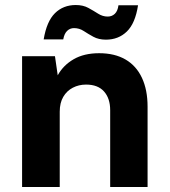

<svg xmlns="http://www.w3.org/2000/svg" viewBox="-20 -745 677 765"><path d="M68 0V-521H199L210 -445Q232 -485 273.5 -509Q315 -533 375 -533Q437 -533 480 -508Q523 -483 545.5 -435Q568 -387 568 -320V0H419V-306Q419 -353 394.5 -380.5Q370 -408 323 -408Q294 -408 270 -395.5Q246 -383 232 -359Q218 -335 218 -300V0ZM402 -587Q373 -587 352 -598.5Q331 -610 313.5 -621.5Q296 -633 275 -633Q259 -633 247.5 -622Q236 -611 232 -588H154Q166 -660 199 -692.5Q232 -725 282 -725Q311 -725 332 -713.5Q353 -702 371 -690.5Q389 -679 409 -679Q426 -679 437.5 -690Q449 -701 452 -724H530Q519 -652 485.5 -619.5Q452 -587 402 -587Z"/></svg>

Font: DM Sans 10pt Black
Style: Regular
Weight: 900
Version: Version 4.004;gftools[0.9.30]